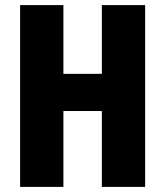

<svg xmlns="http://www.w3.org/2000/svg" viewBox="-20 -734 649 754"><path d="M550 0H380V-298H229V0H59V-714H229V-444H380V-714H550Z"/></svg>

Font: Noto Sans Gurmukhi ExtraCondensed Black
Style: Regular
Weight: 900
Width: 2
Designer: Jelle Bosma - Monotype Design Team
Foundry: Monotype Imaging Inc.
Version: Version 2.004; ttfautohint (v1.8.4.7-5d5b)